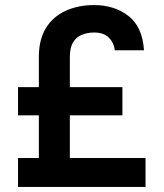

<svg xmlns="http://www.w3.org/2000/svg" viewBox="-20 -736 644 756"><path d="M51 0V-114H133V-282H51V-393H133V-512Q133 -580 160.5 -625Q188 -670 237.5 -693Q287 -716 350 -716Q431 -716 486 -673Q541 -630 547 -538H432Q430 -557 420 -573.5Q410 -590 393 -599Q376 -608 351 -608Q323 -608 301 -598.5Q279 -589 267 -568Q255 -547 255 -512V-393H462V-282H255V-114H553V0Z"/></svg>

Font: Onest SemiBold
Style: Regular
Weight: 600
Designer: Dmitri Voloshin, Andrey Kudryavtsev
Foundry: Dmitri Voloshin, Andrey Kudryavtsev
Version: Version 1.000;gftools[0.9.33]